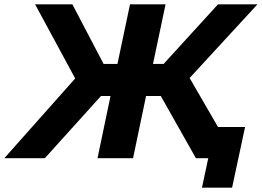

<svg xmlns="http://www.w3.org/2000/svg" viewBox="-66 -730 1208 886"><path d="M-46 0 281 -368 96 -710H268L412 -435H476L534 -710H698L640 -435H689L940 -710H1122L809 -370L940 -144H1065L1005 136H866L895 0H838L676 -287H608L548 0H384L444 -287H400L141 0Z"/></svg>

Font: Raleway ExtraBold
Style: Italic
Weight: 800
Italic angle: -12°
Designer: Matt McInerney, Pablo Impallari, Rodrigo Fuenzalida
Foundry: Matt McInerney, Pablo Impallari, Rodrigo Fuenzalida
Version: Version 4.026